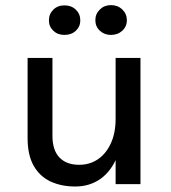

<svg xmlns="http://www.w3.org/2000/svg" viewBox="-20 -704 654 734"><path d="M422 -482.5H517V0H422ZM85.5 -482.5H180.5V-184.5Q180.5 -130 207.2 -102Q234 -74 282.5 -74Q323.5 -74 354.8 -95.5Q386 -117 404 -156.5Q422 -196 422 -250H452Q452 -165.5 429 -107.8Q406 -50 364.5 -20.5Q323 9 267.5 9Q214.5 9 173.2 -10.2Q132 -29.5 108.8 -70.2Q85.5 -111 85.5 -176ZM404 -570.5Q379 -570.5 361.8 -586.5Q344.5 -602.5 344.5 -627Q344.5 -651 361.8 -667.8Q379 -684.5 404 -684.5Q430 -684.5 447.5 -667.8Q465 -651 465 -627Q465 -602.5 447.5 -586.5Q430 -570.5 404 -570.5ZM226.5 -570.5Q200.5 -570.5 183.8 -586.5Q167 -602.5 167 -626Q167 -650.5 183.8 -667Q200.5 -683.5 226.5 -683.5Q253 -683.5 270 -667Q287 -650.5 287 -626Q287 -602.5 270 -586.5Q253 -570.5 226.5 -570.5Z"/></svg>

Font: Karla Medium
Style: Regular
Weight: 500
Designer: Jonathan Pinhorn
Version: Version 2.001